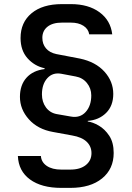

<svg xmlns="http://www.w3.org/2000/svg" viewBox="-20 -760 640 934"><path d="M278 154Q182 154 126 113Q70 72 67 -1H179Q181 29 207.5 47Q234 65 278 65H322Q370 65 397.5 43Q425 21 425 -15Q425 -48 401.5 -70.5Q378 -93 331 -101L238 -118Q164 -131 120.5 -179.5Q77 -228 77 -289Q77 -346 108.5 -381.5Q140 -417 197 -424V-428Q147 -439 113.5 -477Q80 -515 80 -575Q80 -651 133.5 -695.5Q187 -740 281 -740H325Q410 -740 464 -700.5Q518 -661 526 -593H414Q410 -619 386 -634.5Q362 -650 325 -650H281Q236 -650 211 -630Q186 -610 186 -576Q186 -546 203.5 -525Q221 -504 254 -497L369 -475Q445 -459 488 -411.5Q531 -364 531 -303Q531 -245 496 -210.5Q461 -176 407 -172V-169Q431 -166 460.5 -149Q490 -132 511.5 -99.5Q533 -67 533 -16Q533 62 476.5 108Q420 154 322 154ZM325 -193Q369 -185 396.5 -215Q424 -245 424 -296Q424 -330 403 -356Q382 -382 348 -388L279 -401Q237 -409 210.5 -380Q184 -351 184 -301Q184 -264 203.5 -237.5Q223 -211 256 -205Z"/></svg>

Font: JetBrains Mono NL SemiBold
Style: Regular
Weight: 600
Designer: Philipp Nurullin, Konstantin Bulenkov
Foundry: JetBrains
Version: Version 2.304; ttfautohint (v1.8.4.7-5d5b)